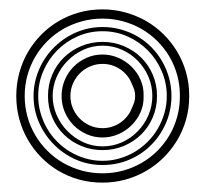

<svg xmlns="http://www.w3.org/2000/svg" viewBox="-20 -650 463 412"><path d="M386 -443.1Q386 -417.2 379.3 -393.6Q372.6 -369.9 360.4 -349.4Q348.1 -328.9 331.2 -312Q314.2 -295.2 293.6 -283.2Q272.9 -271.2 249.1 -264.6Q225.3 -258.1 200 -258.1Q173.8 -258.1 150 -264.6Q126.2 -271.2 105.7 -283.3Q85.2 -295.4 68.5 -312.4Q51.8 -329.3 39.8 -350.1Q27.8 -370.8 21.4 -394.5Q14.9 -418.2 14.9 -444.1Q14.9 -469.7 21.4 -493.5Q27.8 -517.3 39.8 -538Q51.8 -558.6 68.5 -575.6Q85.2 -592.5 105.7 -604.6Q126.2 -616.7 150 -623.3Q173.8 -629.9 200 -629.9Q225.3 -629.9 249.1 -623.3Q272.9 -616.7 293.6 -604.9Q314.2 -593 331.2 -576.2Q348.1 -559.3 360.4 -538.8Q372.6 -518.3 379.3 -494.5Q386 -470.7 386 -445.1ZM366 -445.1Q366 -468 360.1 -489.3Q354.2 -510.5 343.4 -528.8Q332.5 -547.1 317.4 -562.1Q302.2 -577.1 283.8 -587.8Q265.4 -598.4 244.1 -604.2Q222.9 -610.1 200 -610.1Q177 -610.1 155.6 -604.2Q134.3 -598.4 115.7 -587.8Q97.2 -577.1 81.9 -562Q66.7 -546.9 55.8 -528.4Q44.9 -510 38.9 -488.6Q33 -467.3 33 -444.1Q33 -420.9 38.9 -399.5Q44.9 -378.2 55.8 -359.7Q66.7 -341.3 81.9 -326.2Q97.2 -311 115.7 -300.4Q134.3 -289.8 155.6 -283.9Q177 -278.1 200 -278.1Q222.9 -278.1 244.1 -283.9Q265.4 -289.8 283.8 -300.4Q302.2 -311 317.4 -326Q332.5 -341.1 343.4 -359.4Q354.2 -377.7 360.1 -398.9Q366 -420.2 366 -443.1ZM52 -444.1Q52 -464.1 57.4 -482.8Q62.7 -501.5 72.4 -517.9Q82 -534.4 95.6 -548Q109.1 -561.5 125.6 -571.4Q142.1 -581.3 160.9 -586.7Q179.7 -592 200 -592Q220.7 -592 239.7 -586.7Q258.8 -581.3 275.3 -571.7Q291.7 -562 305.1 -548.5Q318.4 -534.9 327.9 -518.4Q337.4 -502 342.7 -483.2Q347.9 -464.4 347.9 -444.1Q347.9 -413.6 336.4 -386.7Q325 -359.9 305.1 -339.6Q285.2 -319.3 258.1 -307.6Q231 -295.9 200 -295.9Q169.4 -295.9 142.6 -307.7Q115.7 -319.6 95.6 -340Q75.4 -360.4 63.7 -387.2Q52 -414.1 52 -444.1ZM62 -444.1Q62 -425.3 67 -407.7Q72 -390.1 80.9 -374.6Q89.8 -359.1 102.5 -346.3Q115.2 -333.5 130.5 -324.3Q145.8 -315.2 163.3 -310.1Q180.9 -304.9 200 -304.9Q219 -304.9 236.6 -310.1Q254.2 -315.2 269.4 -324.3Q284.7 -333.5 297.4 -346.3Q310.1 -359.1 319 -374.6Q327.9 -390.1 332.9 -407.7Q337.9 -425.3 337.9 -444.1Q337.9 -472.2 327 -497.4Q316.2 -522.7 297.4 -541.7Q278.6 -560.8 253.5 -571.9Q228.5 -583 200 -583Q171.4 -583 146.4 -571.9Q121.3 -560.8 102.5 -541.7Q83.7 -522.7 72.9 -497.4Q62 -472.2 62 -444.1ZM316.9 -444.1Q316.9 -419.2 307.7 -397.9Q298.6 -376.7 282.7 -361.2Q266.8 -345.7 245.6 -336.8Q224.4 -327.9 200 -327.9Q175.5 -327.9 154.3 -336.8Q133.1 -345.7 117.2 -361.2Q101.3 -376.7 92.2 -397.9Q83 -419.2 83 -444.1Q83 -468.8 92.2 -490Q101.3 -511.2 117.2 -526.7Q133.1 -542.2 154.3 -551.1Q175.5 -560.1 200 -560.1Q224.4 -560.1 245.6 -551.1Q266.8 -542.2 282.7 -526.7Q298.6 -511.2 307.7 -490Q316.9 -468.8 316.9 -444.1ZM306.9 -444.1Q306.9 -465.8 298.5 -485.4Q290 -504.9 275.5 -519.8Q261 -534.7 241.6 -543.3Q222.2 -552 200 -552Q178.2 -552 158.8 -543.1Q139.4 -534.2 124.8 -519.3Q110.1 -504.4 101.6 -484.9Q93 -465.3 93 -444.1Q93 -422.6 101.6 -403.1Q110.1 -383.5 124.8 -368.7Q139.4 -353.8 158.8 -344.8Q178.2 -335.9 200 -335.9Q222.2 -335.9 241.6 -344.6Q261 -353.3 275.5 -368.2Q290 -383.1 298.5 -402.7Q306.9 -422.4 306.9 -444.1ZM288.1 -444.1Q288.8 -426 281.9 -409.9Q274.9 -393.8 262.7 -381.6Q250.5 -369.4 234.3 -362.2Q218 -355 200 -355Q181.6 -355 165.5 -362.2Q149.4 -369.4 137.6 -381.6Q125.7 -393.8 118.9 -409.9Q112.1 -426 112.1 -444.1Q112.1 -461.9 118.9 -478.1Q125.7 -494.4 137.6 -506.5Q149.4 -518.6 165.5 -525.8Q181.6 -533 200 -533Q218 -533 234.3 -525.8Q250.5 -518.6 262.7 -506.5Q274.9 -494.4 281.9 -478.1Q288.8 -461.9 288.1 -444.1ZM270 -444.1Q270 -451.7 268.1 -457.4Q266.1 -463.1 262.9 -470Q259.3 -479.7 252.8 -487.7Q246.3 -495.6 238.2 -501.2Q230 -506.8 220.2 -509.9Q210.4 -512.9 200 -512.9Q185.8 -512.9 173.2 -507.4Q160.6 -502 151.4 -492.7Q142.1 -483.4 136.6 -470.8Q131.1 -458.3 131.1 -444.1Q131.1 -429.7 136.6 -417.1Q142.1 -404.5 151.4 -395.3Q160.6 -386 173.2 -380.5Q185.8 -375 200 -375Q210.4 -375 220.2 -378.1Q230 -381.1 238.2 -386.7Q246.3 -392.3 252.8 -400.3Q259.3 -408.2 262.9 -418Q266.1 -424.8 268.1 -430.7Q270 -436.5 270 -444.1Z"/></svg>

Font: TafelwerkOT
Style: Regular
Weight: 400
Designer: Peter Wiegel
Foundry: Peter Wiegel, based on an original design named Oxford by Christine Lord, 1969
Version: Version 1.000